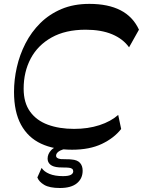

<svg xmlns="http://www.w3.org/2000/svg" viewBox="-20 -759 733 985"><path d="M349.9 9.1Q257.4 9.1 190.6 -22Q123.7 -53.2 87.8 -119.2Q51.9 -185.1 51.9 -287.7Q51.9 -350.3 66.4 -414.1Q80.8 -477.9 110.7 -536.3Q140.7 -594.7 186.8 -640.5Q233 -686.3 295.6 -712.7Q358.1 -739.1 438.7 -739.1Q534.7 -739.1 598.3 -706.4Q661.9 -673.7 692.9 -606.8L642.1 -516.2Q611.5 -559.4 555.5 -583Q499.4 -606.6 419.4 -606.6Q315.9 -606.6 244.8 -566.8Q173.8 -527.1 137.5 -458.7Q101.3 -390.2 101.3 -303.9Q101.3 -232.3 134.2 -186.5Q167.1 -140.8 225.5 -119.3Q283.9 -97.8 359.9 -97.8Q431.4 -97.8 490 -116.8Q548.7 -135.9 586.4 -169.4L601.6 -97.3Q565.4 -50.8 502.6 -20.8Q439.7 9.1 349.9 9.1ZM287.5 205.5Q233.8 205.5 206.7 189.3Q179.6 173.1 171.6 151.4L193.5 102.3Q205.7 121.4 233.5 133Q261.3 144.6 303 144.6Q331.4 144.6 343.6 137.8Q355.7 131 355.7 119.9Q355.7 103.9 334.1 101.6Q321.7 100.2 308.1 100.4Q294.5 100.6 281.9 99.6Q252.2 97.3 238.2 85.4Q224.2 73.6 224.2 54.7Q224.2 31.1 242.6 11.3Q260.9 -8.4 305.7 -17.1L334.6 0Q294.5 8.1 281.1 18.1Q267.7 28 267.7 39.7Q267.7 46.8 273.6 51.2Q279.5 55.6 292.2 57.2Q304.9 58.2 320 57.9Q335.1 57.6 346.7 59.2Q376.5 61.2 390.3 76.5Q404 91.7 404 116.6Q404 156.9 374.5 181.2Q345.1 205.5 287.5 205.5Z"/></svg>

Font: Savate ExtraLight
Style: Italic
Weight: 200
Italic angle: -11°
Designer: Max Esnée
Foundry: Plomb Type
Version: Version 2.000